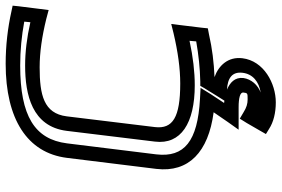

<svg xmlns="http://www.w3.org/2000/svg" viewBox="-174 -550 970 661"><g transform="rotate(-90 310.5 -220.0)"><path d="M409 -568C460 -568 515 -560 576 -545L606 -537L610 -569L619 -641L621 -661L602 -665C544 -678 483 -685 421 -685C231 -685 114 -611 97 -474L59 -166C46 -55 117 13 254 31C242 48 231 64 221 79L194 117H238H271C303 117 323 122 322 133C320 148 320 148 298 148C283 148 270 144 254 134L232 121L217 145L191 190L179 211L197 222C220 237 252 245 288 245C353 245 431 204 440 130C446 81 415 48 375 34C425 32 474 26 522 15L543 11L545 -9L554 -83L558 -115L526 -107C462 -92 405 -84 353 -84C236 -84 196 -110 203 -171L240 -475C250 -554 314 -568 409 -568ZM332 77C372 79 394 95 390 130C386 166 359 187 322 193C348 183 368 161 372 133C375 104 356 87 332 77ZM415 -618C314 -618 205 -594 190 -475L153 -171C142 -82 216 -34 347 -34C393 -34 445 -40 500 -52L498 -29C452 -21 407 -16 360 -15H345L337 -1L311 41L294 68C291 68 289 67 286 67C296 52 306 37 317 20L338 -14L300 -16C154 -24 98 -70 109 -166L147 -474C161 -585 241 -635 415 -635C467 -635 517 -630 566 -621L564 -600C511 -612 461 -618 415 -618Z"/></g></svg>

Font: Gamestation Text Outline
Style: Italic
Weight: 400
Designer: Jonas Hecksher
Foundry: Jonas Hecksher, Playtypeª, e-types AS
Version: Version 1.003